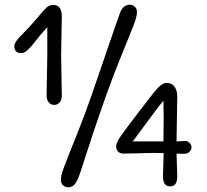

<svg xmlns="http://www.w3.org/2000/svg" viewBox="-20 -786 884 820"><path d="M241 -550 244 -378Q244 -360 235 -349Q226 -338 211.5 -338Q197 -338 188 -349Q179 -360 179 -378Q179 -378 182 -550V-670L151 -635Q147 -630 128 -606Q92 -559 72 -559Q41 -559 41 -589Q41 -606 74.5 -639Q108 -672 137 -707Q166 -742 178.5 -753.5Q191 -765 208 -765Q244 -765 244 -714ZM378 -218Q336 -88 322.5 -48Q309 -8 297.5 3Q286 14 273 14Q260 14 250 6Q240 -2 240 -19.5Q240 -37 255.5 -78Q271 -119 306 -205.5Q341 -292 369.5 -374.5Q398 -457 424.5 -534.5Q451 -612 467 -658.5Q483 -705 490 -724Q503 -766 535 -766Q545 -766 555 -758Q565 -750 565 -732.5Q565 -715 549 -674Q533 -633 498 -547.5Q463 -462 433.5 -379Q404 -296 378 -218ZM734 -130 737 -33Q737 10 706.5 10Q676 10 676 -33L679 -132L640 -133L509 -130Q492 -130 484 -139Q476 -148 476 -161.5Q476 -175 491.5 -198.5Q507 -222 562 -294L637 -391Q669 -432 691.5 -432Q714 -432 725.5 -415.5Q737 -399 737 -375L734 -182Q764 -184 772.5 -184Q781 -184 789.5 -175.5Q798 -167 798 -157Q798 -147 789.5 -138Q781 -129 765.5 -129Q750 -129 734 -130ZM547 -182H678Q679 -221 679 -278L678 -356Q660 -336 547 -182Z"/></svg>

Font: Delius
Style: Regular
Weight: 400
Designer: Natalia Raices
Foundry: Natalia Raices
Version: Version 1.001